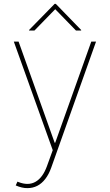

<svg xmlns="http://www.w3.org/2000/svg" viewBox="-20 -759 562 983"><path d="M121.1 204.1Q107.4 204.6 91.8 200.9Q76.2 197.3 60.5 190.4L69.3 170.9L74.2 172.9Q125 192.9 162.1 171.6Q199.2 150.4 220.7 90.8L250 9.8L50.8 -545.9H75.2L259.8 -28.3H262.7L447.3 -545.9H471.7L242.2 99.6Q230 133.8 211.9 157.2Q193.8 180.7 170.9 192.4Q147.9 204.1 121.1 204.1ZM369.1 -602.5 262.7 -711.9 156.2 -602.5H128.9V-605.5L259.8 -739.3H265.6L395.5 -605.5V-602.5Z"/></svg>

Font: Inter Tight Thin
Style: Regular
Weight: 250
Designer: Rasmus Andersson
Foundry: rsms
Version: Version 3.004